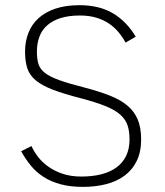

<svg xmlns="http://www.w3.org/2000/svg" viewBox="-20 -710 638 744"><path d="M526.9 -169.9Q526.9 -120.6 509.5 -85.7Q492.2 -50.8 461.7 -28.6Q431.2 -6.3 390.1 3.9Q349.1 14.2 301.8 14.2Q252 14.2 214.4 3.9Q176.8 -6.3 148.4 -24.7Q120.1 -43 99.4 -68.4Q78.6 -93.8 62 -124L102.1 -144Q110.8 -124 126.7 -103Q142.6 -82 166.3 -64.9Q189.9 -47.9 221.9 -36.9Q253.9 -25.9 294.9 -25.9Q338.9 -25.9 373.5 -34.9Q408.2 -43.9 432.4 -62Q456.5 -80.1 469.2 -106.9Q481.9 -133.8 481.9 -169.9Q481.9 -201.7 474.1 -224.9Q466.3 -248 445.3 -266.4Q424.3 -284.7 387.7 -299.3Q351.1 -314 293.9 -329.1Q227.1 -346.2 185.1 -362.3Q143.1 -378.4 118.9 -398.4Q94.7 -418.5 85.9 -445.1Q77.1 -471.7 77.1 -509.8Q77.1 -549.3 90.1 -582.5Q103 -615.7 129.2 -639.4Q155.3 -663.1 194.8 -676.5Q234.4 -689.9 288.1 -689.9Q364.7 -689.9 417.7 -658.4Q470.7 -627 505.9 -567.9L466.8 -544.9Q454.6 -566.9 438.5 -586.2Q422.4 -605.5 400.9 -619.6Q379.4 -633.8 352.1 -641.8Q324.7 -649.9 290 -649.9Q246.1 -649.9 214.6 -639.9Q183.1 -629.9 162.6 -611.6Q142.1 -593.3 132.6 -567.4Q123 -541.5 123 -509.8Q123 -481 129.2 -461.4Q135.3 -441.9 154.8 -427Q174.3 -412.1 210.4 -399.2Q246.6 -386.2 306.2 -371.1Q363.8 -356 405.5 -339.6Q447.3 -323.2 474.1 -300.5Q501 -277.8 513.9 -246.3Q526.9 -214.8 526.9 -169.9Z"/></svg>

Font: Clear Sans Thin
Style: Regular
Weight: 250
Foundry: Intel Corporation
Version: Version 1.00